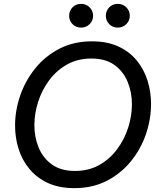

<svg xmlns="http://www.w3.org/2000/svg" viewBox="-20 -964 827 994"><path d="M365 10Q286 10 228.5 -16.5Q171 -43 133 -88.5Q95 -134 76.5 -192Q58 -250 58 -314Q58 -392 84.5 -469Q111 -546 162 -609.5Q213 -673 287 -711.5Q361 -750 456 -750Q535 -750 592.5 -723.5Q650 -697 687.5 -651.5Q725 -606 743.5 -547.5Q762 -489 762 -426Q762 -348 736 -271Q710 -194 659 -130.5Q608 -67 534 -28.5Q460 10 365 10ZM368 -79Q439 -79 493.5 -109.5Q548 -140 586 -191Q624 -242 643.5 -303Q663 -364 663 -424Q663 -487 640.5 -541Q618 -595 572 -628Q526 -661 453 -661Q383 -661 328 -630.5Q273 -600 235 -549Q197 -498 177.5 -437Q158 -376 158 -316Q158 -253 180.5 -199Q203 -145 249.5 -112Q296 -79 368 -79ZM590 -821Q563 -821 545.5 -839Q528 -857 528 -882Q528 -908 545.5 -926Q563 -944 590 -944Q616 -944 634 -926Q652 -908 652 -882Q652 -857 634 -839Q616 -821 590 -821ZM400 -821Q373 -821 355.5 -839Q338 -857 338 -882Q338 -908 355.5 -926Q373 -944 400 -944Q426 -944 444 -926Q462 -908 462 -882Q462 -857 444 -839Q426 -821 400 -821Z"/></svg>

Font: Be Vietnam Pro Variable Thin
Style: Italic
Weight: 100
Italic angle: -12°
Designer: Lam Bao, Tony Le, Vietanh Nguyen
Foundry: Yellow Type Foundry
Version: Version 1.002